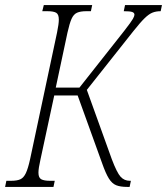

<svg xmlns="http://www.w3.org/2000/svg" viewBox="-46 -734 656 754"><path d="M-26 0 -21 -24H-2Q21 -24 34 -30Q47 -36 55.5 -54Q64 -72 72 -108L178 -606Q185 -640 185 -657Q185 -678 174.5 -684Q164 -690 140 -690H120L126 -714H316L311 -690H293Q270 -690 256.5 -684Q243 -678 235 -660Q227 -642 219 -606L173 -390H266L442 -613Q470 -649 476 -660Q482 -671 482 -676Q482 -684 473 -687Q464 -690 440 -690L445 -714H590L585 -690Q567 -690 553 -684.5Q539 -679 522 -662.5Q505 -646 478 -612L295 -381L393 -109Q413 -56 427.5 -40Q442 -24 464 -24H468L463 0H453Q427 0 410.5 -6.5Q394 -13 381.5 -33Q369 -53 355 -93L259 -359H167L113 -108Q105 -73 105 -56Q105 -36 116 -30Q127 -24 150 -24H169L164 0Z"/></svg>

Font: Noto Serif ExtraCondensed ExtraLight
Style: Italic
Weight: 200
Width: 2
Italic angle: -12°
Designer: Monotype Design Team
Foundry: Monotype Imaging Inc.
Version: Version 2.014; ttfautohint (v1.8.4.7-5d5b)